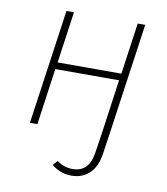

<svg xmlns="http://www.w3.org/2000/svg" viewBox="-81 -588 746 857"><g transform="rotate(10 292.0 -160.0)"><path d="M474 -520H508L434 0L422 81Q413 140 380.5 170Q348 200 300 200Q249 200 210 167L229 146Q260 170 300 170Q375 170 388 79L400 0L436 -256H147L111 0H77L151 -520H185L152 -287H441Z"/></g></svg>

Font: Fira Sans UltraLight
Style: Italic
Weight: 200
Italic angle: -8°
Designer: Carrois Corporate & Edenspiekermann AG
Foundry: Carrois Corporate GbR & Edenspiekermann AG
Version: Version 4.203;PS 004.203;hotconv 1.0.88;makeotf.lib2.5.64775